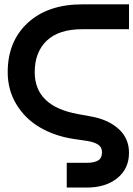

<svg xmlns="http://www.w3.org/2000/svg" viewBox="-20 -720 608 875"><path d="M314.9 -86.9Q229 -100.1 161.9 -139.4Q94.7 -178.7 54.9 -244.1Q15.1 -309.6 15.1 -391.1Q15.1 -531.7 106.7 -616Q198.2 -700.2 355 -700.2H567.9V-586.9H355Q248 -586.9 193.1 -534.7Q138.2 -482.4 138.2 -391.1Q138.2 -235.8 335 -200.2L396 -189Q472.7 -175.3 520.3 -132.6Q567.9 -89.8 567.9 -23.9Q567.9 48.8 514.6 91.8Q461.4 134.8 375 134.8H284.2V22H375Q408.7 22 426.8 11.5Q444.8 1 444.8 -26.9Q444.8 -48.8 427.2 -60.8Q409.7 -72.8 375 -78.1Z"/></svg>

Font: Cakra Normal
Style: Regular
Weight: 400
Designer: Lucia Kollert, Vojtech Kollert
Foundry: OoM Type
Version: Version 1.000;Glyphs 3.1.1 (3148)